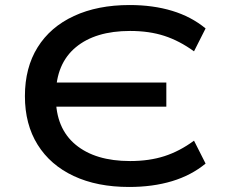

<svg xmlns="http://www.w3.org/2000/svg" viewBox="-20 -734 895 763"><path d="M493 9Q366 9 273 -34.5Q180 -78 129.5 -159Q79 -240 79 -352Q79 -465 129.5 -546Q180 -627 274 -670.5Q368 -714 495 -714Q588 -714 664 -691Q740 -668 797 -621L751 -530Q693 -572 633 -591.5Q573 -611 497 -611Q359 -611 281 -546Q203 -481 202 -358L183 -406H641V-310H183L202 -347Q202 -224 280.5 -159Q359 -94 497 -94Q573 -94 633.5 -113.5Q694 -133 751 -175L797 -84Q740 -37 663.5 -14Q587 9 493 9Z"/></svg>

Font: Nunito Sans 10pt Expanded SemiBold
Style: Regular
Weight: 600
Width: 7
Designer: Vernon Adams
Foundry: Vernon Adams
Version: Version 3.101;gftools[0.9.27]